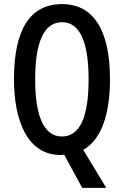

<svg xmlns="http://www.w3.org/2000/svg" viewBox="-20 -744 603 934"><path d="M515 -358C515 -600 433 -724 282 -724C127 -724 48 -602 48 -359C48 -157 113 10 275 10C281 10 288 9 292 8L380 170H497L385 -15C469 -62 515 -180 515 -358ZM151 -358C151 -541 195 -636 282 -636C367 -636 411 -543 411 -358C411 -171 367 -80 281 -80C196 -80 151 -174 151 -358Z"/></svg>

Font: Noto Sans Armenian ExtraCondensed Medium
Style: Regular
Weight: 500
Width: 2
Designer: Monotype Design Team
Foundry: Monotype Imaging Inc.
Version: Version 2.008